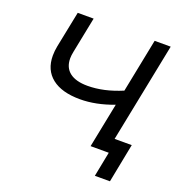

<svg xmlns="http://www.w3.org/2000/svg" viewBox="-149 -830 1055 1112"><g transform="rotate(20 379.0 -273.5)"><path d="M714 -700 574 0H475L530 -275Q421 -234 324 -234Q211 -234 150.5 -282Q90 -330 90 -418Q90 -446 96 -477L141 -700H239L195 -480Q190 -455 190 -438Q190 -381 228 -351.5Q266 -322 338 -322Q438 -322 549 -369L615 -700ZM697 -87 650 153H557L587 0H475L493 -87Z"/></g></svg>

Font: Montserrat Alternates Medium
Style: Italic
Weight: 500
Italic angle: -11.3°
Designer: Julieta Ulanovsky
Foundry: Julieta Ulanovsky
Version: Version 7.200